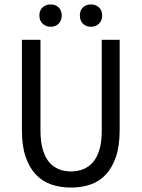

<svg xmlns="http://www.w3.org/2000/svg" viewBox="-20 -836 640 868"><path d="M301 12Q253 12 212 -2Q171 -16 141.5 -47.5Q112 -79 95.5 -128Q79 -177 79 -248V-656H163V-246Q163 -195 173.5 -159.5Q184 -124 202.5 -102.5Q221 -81 246 -71Q271 -61 301 -61Q331 -61 356 -71Q381 -81 400 -102.5Q419 -124 429.5 -159.5Q440 -195 440 -246V-656H521V-248Q521 -177 504.5 -128Q488 -79 459 -47.5Q430 -16 389.5 -2Q349 12 301 12ZM209 -715Q187 -715 172.5 -729Q158 -743 158 -766Q158 -789 172.5 -802.5Q187 -816 209 -816Q231 -816 245 -802.5Q259 -789 259 -766Q259 -743 245 -729Q231 -715 209 -715ZM391 -715Q369 -715 355 -729Q341 -743 341 -766Q341 -789 355 -802.5Q369 -816 391 -816Q413 -816 427.5 -802.5Q442 -789 442 -766Q442 -743 427.5 -729Q413 -715 391 -715Z"/></svg>

Font: Source Code Pro
Style: Regular
Weight: 400
Monospace: yes
Designer: Paul D. Hunt, Teo Tuominen
Foundry: Adobe Systems Incorporated
Version: Version 2.030;PS 1.000;hotconv 16.6.51;makeotf.lib2.5.65220